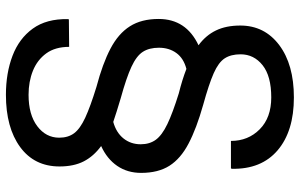

<svg xmlns="http://www.w3.org/2000/svg" viewBox="-200 -560 1003 642"><g transform="rotate(90 301.0 -239.5)"><path d="M297.4 241.7Q225.1 241.7 167.2 219.7Q109.4 197.8 76.2 151.9Q43 106 44.4 34.2L45.4 31.2L137.2 30.3Q137.2 76.7 158.9 106.7Q180.7 136.7 217 151.4Q253.4 166 297.4 166Q363.8 166 402.3 137Q440.9 107.9 440.9 63.5Q440.9 33.7 426 13.7Q411.1 -6.3 374.3 -23.4Q337.4 -40.5 271 -61Q193.4 -81.5 143.1 -107.9Q92.8 -134.3 68.4 -172.9Q43.9 -211.4 43.9 -269Q43.9 -360.8 131.8 -402.3Q98.6 -426.8 82.3 -460.7Q65.9 -494.6 65.9 -542Q65.9 -623 131.1 -672.1Q196.3 -721.2 306.2 -721.2Q419.4 -721.2 483.2 -666.7Q546.9 -612.3 544.9 -513.7L543.5 -510.7H451.7Q451.7 -568.4 412.8 -606.9Q374 -645.5 306.2 -645.5Q234.9 -645.5 198.5 -616.5Q162.1 -587.4 162.1 -543Q162.1 -510.7 175.5 -490Q189 -469.2 225.3 -453.1Q261.7 -437 330.6 -418Q410.2 -395.5 460.4 -369.1Q510.7 -342.8 534.7 -305.2Q558.6 -267.6 558.6 -210.4Q558.6 -164.6 535.2 -130.4Q511.7 -96.2 468.8 -76.7Q502.9 -51.8 520 -18.6Q537.1 14.6 537.1 62.5Q537.1 146.5 472.2 194.1Q407.2 241.7 297.4 241.7ZM388.2 -117.2Q423.8 -127 443.4 -151.4Q462.9 -175.8 462.9 -209Q462.9 -238.8 447.8 -259.5Q432.6 -280.3 395.5 -298.1Q358.4 -315.9 292.5 -336.4Q247.1 -347.7 210.9 -361.8Q175.3 -352.5 157.7 -328.1Q140.1 -303.7 140.1 -270Q140.1 -237.3 153.8 -216.1Q167.5 -194.8 203.9 -178Q240.2 -161.1 309.1 -142.1Q334.5 -134.3 353 -128.7Q371.6 -123 388.2 -117.2Z"/></g></svg>

Font: Roboto Slab
Style: Regular
Weight: 400
Designer: Google
Version: Version 2.000; ttfautohint (v1.8.1.43-b0c9)